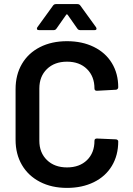

<svg xmlns="http://www.w3.org/2000/svg" viewBox="-20 -909 648 937"><path d="M307 8Q232 8 175 -21.5Q118 -51 87 -104Q56 -157 56 -227V-474Q56 -544 87 -597Q118 -650 175 -679Q232 -708 307 -708Q381 -708 438 -680Q495 -652 526 -601Q557 -550 557 -483Q557 -478 553.5 -474.5Q550 -471 545 -471L453 -466Q441 -466 441 -477Q441 -536 404.5 -572Q368 -608 307 -608Q246 -608 209 -572Q172 -536 172 -477V-222Q172 -164 209 -128Q246 -92 307 -92Q368 -92 404.5 -127.5Q441 -163 441 -222Q441 -233 453 -233L545 -229Q550 -229 553.5 -226Q557 -223 557 -219Q557 -151 526 -99.5Q495 -48 438 -20Q381 8 307 8ZM171 -762Q163 -762 161.5 -765Q160 -768 160 -770Q160 -773 163 -777L239 -882Q244 -889 253 -889H358Q367 -889 372 -882L448 -777Q451 -773 451 -769Q451 -762 441 -762H371Q362 -762 357 -770L310 -837Q308 -839 306 -839Q304 -839 303 -837L256 -770Q251 -762 242 -762Z"/></svg>

Font: LinhAnh SemBd
Style: Regular
Weight: 600
Monospace: yes
Designer: Jeremy Tribby
Foundry: Tribby Type
Version: Version 1.408